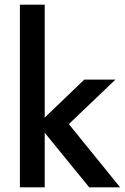

<svg xmlns="http://www.w3.org/2000/svg" viewBox="-20 -800 535 820"><path d="M340 -460H473L274 -270L493 0H361L171 -233V0H65V-780H171V-298Z"/></svg>

Font: Jost* Medium
Style: Regular
Weight: 500
Version: Version 3.7